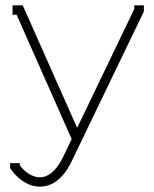

<svg xmlns="http://www.w3.org/2000/svg" viewBox="-20 -484 575 718"><path d="M518 -441V-464H482V-450L269 -7H268L65 -464H27V-429H42L248 36L216 103C187 162 156 179 129 179C100 179 71 158 54 134V126H18V145L21 149C41 179 81 214 129 214C172 214 215 188 248 119Z"/></svg>

Font: Rawengulk
Style: Regular
Weight: 400
Version: Version 0.9